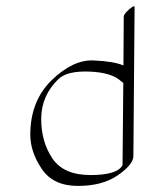

<svg xmlns="http://www.w3.org/2000/svg" viewBox="-20 -572 456 622"><path d="M379.9 -359.9 380.9 -518.1Q380.9 -526.4 398.4 -541.7Q416 -557.1 416 -548.8L412.1 -66.4Q412.1 -39.6 362.3 -4.6Q312.5 30.3 232.4 30.3Q152.3 30.3 115.2 -24.9Q78.1 -80.1 78.1 -136.2Q78.6 -245.6 147.5 -312.3Q216.3 -378.9 282.5 -376.2Q348.6 -373.5 379.9 -359.9ZM379.4 -303.2Q377.4 -304.2 372.6 -308.6Q341.8 -337.4 269.5 -340.1Q197.3 -342.8 169.4 -315.9Q113.8 -262.2 113.5 -187.5Q113.3 -112.8 149.7 -58.8Q186 -4.9 273.2 -4.9Q360.4 -4.9 377 -37.1Z"/></svg>

Font: ML-NILA06
Style: Regular
Weight: 400
Designer: CLT@C-DIT
Version: Version ML-NILA06 1.0